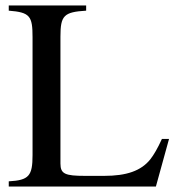

<svg xmlns="http://www.w3.org/2000/svg" viewBox="-20 -682 651 702"><path d="M598 -174H572C556 -139 543 -117 530 -100C496 -57 442 -39 361 -39H291C218 -39 201 -46 201 -84V-548C201 -625 213 -638 295 -643V-662H12V-643C90 -637 99 -623 99 -546V-115C99 -39 86 -23 12 -19V0H550Z"/></svg>

Font: XITS
Style: Regular
Weight: 400
Designer: MicroPress Inc., with final additions and corrections provided by Coen Hoffman, Elsevier (retired)
Version: Version 1.302